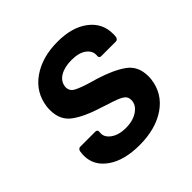

<svg xmlns="http://www.w3.org/2000/svg" viewBox="-143 -638 765 765"><g transform="rotate(-45 239.5 -255.5)"><path d="M37 -121Q37 -131 38 -136L39 -145Q40 -150 43.5 -153.5Q47 -157 52 -157H138Q143 -157 146 -153.5Q149 -150 148 -145V-143Q144 -118 168.5 -99.5Q193 -81 234 -81Q275 -81 301.5 -99.5Q328 -118 328 -145Q328 -165 310 -175.5Q292 -186 252 -198L216 -210Q148 -231 109 -260Q70 -289 70 -345Q70 -358 71 -364Q80 -435 138.5 -476Q197 -517 284 -517Q366 -517 414.5 -480Q463 -443 463 -383Q463 -371 462 -365Q461 -360 457.5 -356.5Q454 -353 449 -353H366Q361 -353 358 -356.5Q355 -360 356 -365Q359 -391 336.5 -408.5Q314 -426 272 -426Q233 -426 208 -411.5Q183 -397 179 -371Q176 -346 197 -334Q218 -322 270 -307L291 -301Q362 -279 402.5 -250Q443 -221 443 -164Q443 -152 442 -146Q433 -75 374 -34.5Q315 6 224 6Q138 6 87.5 -29.5Q37 -65 37 -121Z"/></g></svg>

Font: Barlow SemiBold
Style: Italic
Weight: 600
Italic angle: -7°
Designer: Jeremy Tribby
Foundry: Tribby Type
Version: Version 1.408